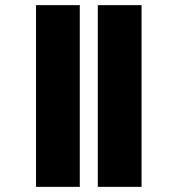

<svg xmlns="http://www.w3.org/2000/svg" viewBox="-20 -694 690 746"><path d="M290 -674V32H120V-674ZM530 -674V32H360V-674Z"/></svg>

Font: Teko Light
Style: Bold
Weight: 700
Version: Version 2.000;gftools[0.9.28.dev9+g7d2139d.d20230707]